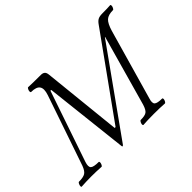

<svg xmlns="http://www.w3.org/2000/svg" viewBox="-130 -927 1190 1190"><g transform="rotate(-45 465.0 -331.5)"><path d="M361.8 4.9Q357.9 4.9 357.9 -2L295.9 -554.2L289.1 -555.2L129.9 -88.9Q118.7 -54.7 130.9 -42.7Q143.1 -30.8 189 -30.8Q192.9 -29.3 192.6 -22Q192.4 -14.6 188 -5.9Q183.6 2.9 179.2 2.9Q135.7 0 91.8 0Q47.9 0 4.9 2.9Q1 1.5 1.5 -5.9Q2 -13.2 6.3 -22Q10.7 -30.8 15.1 -30.8Q53.7 -30.8 70.8 -41.7Q87.9 -52.7 100.1 -85.9L257.8 -546.9Q272.9 -591.3 258.8 -612.5Q244.6 -633.8 198.2 -633.8Q193.8 -635.3 193.8 -642.8Q193.8 -650.4 198.2 -659.2Q202.6 -668 207 -668Q237.8 -666 315.9 -666Q332.5 -666 341.8 -658.4Q351.1 -650.9 353 -630.9L407.2 -109.9H415L790 -632.8Q803.2 -651.9 816.7 -658.9Q830.1 -666 855 -666Q901.9 -666 925.8 -668Q930.2 -666.5 929.9 -658.9Q929.7 -651.4 925 -642.6Q920.4 -633.8 916 -633.8Q874.5 -633.8 854.7 -616Q835 -598.1 819.8 -546.9L689 -88.9Q677.7 -54.2 689.9 -42.5Q702.1 -30.8 745.1 -30.8Q749 -29.3 748.8 -22Q748.5 -14.6 743.9 -5.9Q739.3 2.9 733.9 2.9Q695.3 0 640.1 0Q585.9 0 545.9 2.9Q542 1.5 542.2 -5.9Q542.5 -13.2 547.1 -22Q551.8 -30.8 557.1 -30.8Q593.8 -30.8 608.4 -41.5Q623 -52.2 633.8 -86.9L764.2 -550.8H762.2L370.1 -1Q366.2 4.9 361.8 4.9Z"/></g></svg>

Font: Junicode SmCond Light
Style: Italic
Weight: 300
Width: 4
Italic angle: -11°
Designer: Peter S. Baker
Version: Version 2.206